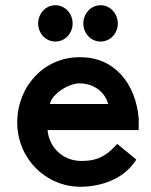

<svg xmlns="http://www.w3.org/2000/svg" viewBox="-20 -704 579 735"><path d="M431 -614C431 -651 403 -684 365 -684C327 -684 299 -651 299 -614C299 -577 327 -545 365 -545C403 -545 431 -577 431 -614ZM258 -614C258 -651 230 -684 192 -684C154 -684 126 -651 126 -614C126 -577 154 -545 192 -545C230 -545 258 -577 258 -614ZM171 -306C179 -345 243 -385 285 -385C326 -385 378 -363 394 -306ZM429 -153 418 -142C388 -109 351 -88 298 -88H290C226 -88 169 -134 162 -206H511V-251C499 -386 417 -485 288 -485H284C150 -485 46 -375 46 -235C46 -98 154 11 289 11C372 10 448 -20 492 -79L502 -93Z"/></svg>

Font: Mint Spirit
Style: Bold
Weight: 700
Designer: HARENDAL Hirwen
Foundry: Arkandis Digital Foundry.
Version: Version 1.004;FFEdit